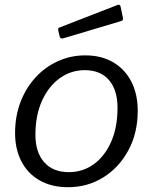

<svg xmlns="http://www.w3.org/2000/svg" viewBox="-20 -771 639 801"><path d="M263.7 10Q195.6 10 145.8 -18.2Q95.9 -46.4 69.4 -97.5Q42.9 -148.6 42.9 -215.7Q42.9 -286.4 65.7 -345.7Q88.6 -405 128.8 -448.6Q169 -492.1 222.3 -516.1Q275.5 -540 335.3 -540Q403.7 -540 452.8 -510.8Q501.9 -481.6 528.3 -429.7Q554.6 -377.7 554.6 -308.9Q554.6 -216.5 515.8 -144.3Q477 -72.2 411.2 -31.1Q345.4 10 263.7 10ZM267.4 -52.8Q325.2 -52.8 371 -85.8Q416.8 -118.9 443.5 -179.1Q470.3 -239.4 470.3 -321.6Q470.3 -395.2 434.8 -436.8Q399.3 -478.3 333.3 -478.3Q276.5 -478.3 229.6 -444.9Q182.8 -411.5 155.3 -350.8Q127.8 -290 127.8 -208.2Q127.8 -135.6 164.4 -94.2Q201 -52.8 267.4 -52.8ZM483 -743.4 492.6 -697.9Q493.9 -692 492.4 -688.4Q491 -684.8 482.6 -682.3L243.7 -611Q237.2 -609.5 233.1 -612.2Q229 -615 228.5 -620.6L223.1 -643.3Q221.3 -653.8 226.7 -655.6L471.4 -750.7Q474.8 -752.3 478.5 -750.5Q482.2 -748.7 483 -743.4Z"/></svg>

Font: Libre Franklin Thin
Style: Italic
Weight: 100
Italic angle: -8°
Designer: Pablo Impallari, Rodrigo Fuenzalida, Nhung Nguyen
Foundry: Impallari Type
Version: Version 3.000